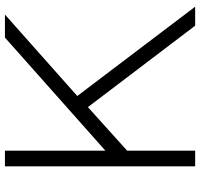

<svg xmlns="http://www.w3.org/2000/svg" viewBox="-36 -756 792 759"><g transform="rotate(-90 359.5 -376.0)"><path d="M82 0V-752H144V-355L591 -752H682L360 -466L713 0H638L316 -424L144 -269V0Z"/></g></svg>

Font: Milkman
Style: Regular
Weight: 300
Designer: Giulia Boggio / Martin Desinde
Version: Version 1.000